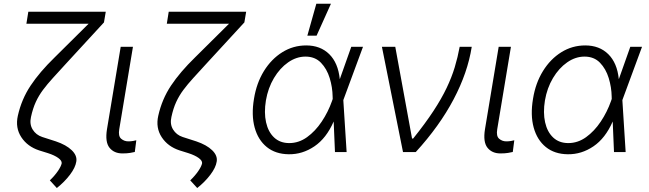

<svg xmlns="http://www.w3.org/2000/svg" viewBox="-20 -788 3362 995"><path d="M126.8 -727.3H528.1L518.8 -671.9L321.4 -457.4Q283.4 -415.8 254.1 -383.7Q224.8 -351.6 202.8 -322.1Q180.8 -292.6 165.5 -259.4Q150.2 -226.2 140.6 -181.8Q132.1 -144.5 149.3 -116.7Q166.5 -88.8 198.9 -78.1L269.5 -55.4Q323.2 -37.3 351.9 -9.4Q380.7 18.5 375.4 49.4Q370.7 80.3 342.7 117.4Q314.6 154.5 274.5 186.4L238.3 146.7Q263.5 122.5 280 98.4Q296.5 74.2 299.7 58.2Q301.1 44.7 282 30.7Q262.8 16.7 228.7 5.7L183.2 -8.5Q122.2 -28.4 90.4 -77.1Q58.6 -125.7 72.4 -187.9Q91.6 -273.8 138.7 -344.5Q185.7 -415.1 262.8 -490.1L439.3 -665.1H116.8Z M605.5 -545.5H669L598 -118.3Q592 -82.7 607.8 -69.1Q623.6 -55.4 645.2 -55.4Q658 -55.4 669.9 -57.5Q681.8 -59.7 686.4 -61.1L678.6 -0.4Q670.1 1.8 654.1 4.4Q638.1 7.1 614.7 7.1Q571 7.1 547.4 -22.5Q523.8 -52.2 534.4 -118.3Z M854.4 -727.3H1255.7L1246.4 -671.9L1049 -457.4Q1011 -415.8 981.7 -383.7Q952.4 -351.6 930.4 -322.1Q908.4 -292.6 893.1 -259.4Q877.8 -226.2 868.3 -181.8Q859.7 -144.5 877 -116.7Q894.2 -88.8 926.5 -78.1L997.2 -55.4Q1050.8 -37.3 1079.5 -9.4Q1108.3 18.5 1103 49.4Q1098.4 80.3 1070.3 117.4Q1042.3 154.5 1002.1 186.4L965.9 146.7Q991.1 122.5 1007.6 98.4Q1024.1 74.2 1027.3 58.2Q1028.8 44.7 1009.6 30.7Q990.4 16.7 956.3 5.7L910.9 -8.5Q849.8 -28.4 818 -77.1Q786.2 -125.7 800.1 -187.9Q819.2 -273.8 866.3 -344.5Q913.4 -415.1 990.4 -490.1L1166.9 -665.1H844.5Z M1476.6 11.4Q1408 10.7 1362.7 -25.9Q1317.5 -62.5 1299.7 -127Q1282 -191.4 1296.2 -275.9Q1309.3 -357.6 1347.8 -419.9Q1386.4 -482.2 1443 -517.4Q1499.6 -552.6 1566.8 -552.6Q1640.3 -552.6 1686.3 -507.3Q1732.2 -462 1740.8 -378.2H1741.1L1800.4 -545.5H1861.2L1759.9 -271.3L1759.2 -268.5L1776.3 0H1715.9L1709.2 -158.4Q1671.2 -71.4 1609.2 -29.5Q1547.2 12.4 1476.6 11.4ZM1704.2 -275.2 1703.8 -287.3Q1703.1 -335.6 1688.6 -383.3Q1674 -431.1 1643.3 -462.9Q1612.6 -494.7 1563.2 -494.7Q1516 -494.7 1473.2 -464.8Q1430.4 -435 1399.7 -383.5Q1369 -332 1358 -267.4Q1347.7 -204.2 1358.8 -154.1Q1370 -104 1400.7 -75.3Q1431.5 -46.5 1479 -46.5Q1528.4 -46.5 1571.2 -77.2Q1614 -108 1647.2 -157.7Q1680.4 -207.4 1700.3 -263.8ZM1572.8 -603.3 1619.3 -768.5H1695L1620.7 -603.3Z M2068.5 0 1959.2 -545.5H2028.4L2115.4 -70H2121.1Q2184.3 -148.8 2226.4 -213.1Q2268.5 -277.3 2294.7 -332.6Q2321 -387.8 2336.6 -439.6Q2352.3 -491.5 2362.2 -545.5H2424.7Q2403.8 -411.9 2330.8 -273.4Q2257.8 -134.9 2134.6 0Z M2564.3 -545.5H2627.8L2556.8 -118.3Q2550.8 -82.7 2566.6 -69.1Q2582.4 -55.4 2604 -55.4Q2616.8 -55.4 2628.7 -57.5Q2640.6 -59.7 2645.2 -61.1L2637.4 -0.4Q2628.9 1.8 2612.9 4.4Q2596.9 7.1 2573.5 7.1Q2529.8 7.1 2506.2 -22.5Q2482.6 -52.2 2493.3 -118.3Z M2922.6 11.4Q2854 10.7 2808.8 -25.9Q2763.5 -62.5 2745.7 -127Q2728 -191.4 2742.2 -275.9Q2755.3 -357.6 2793.9 -419.9Q2832.4 -482.2 2889 -517.4Q2945.7 -552.6 3012.8 -552.6Q3086.3 -552.6 3132.3 -507.3Q3178.3 -462 3186.8 -378.2H3187.1L3246.4 -545.5H3307.2L3206 -271.3L3205.3 -268.5L3222.3 0H3161.9L3155.2 -158.4Q3117.2 -71.4 3055.2 -29.5Q2993.3 12.4 2922.6 11.4ZM3150.2 -275.2 3149.9 -287.3Q3149.1 -335.6 3134.6 -383.3Q3120 -431.1 3089.3 -462.9Q3058.6 -494.7 3009.2 -494.7Q2962 -494.7 2919.2 -464.8Q2876.4 -435 2845.7 -383.5Q2815 -332 2804 -267.4Q2793.7 -204.2 2804.9 -154.1Q2816.1 -104 2846.8 -75.3Q2877.5 -46.5 2925.1 -46.5Q2974.4 -46.5 3017.2 -77.2Q3060 -108 3093.2 -157.7Q3126.4 -207.4 3146.3 -263.8Z"/></svg>

Font: Inter UI Light
Style: Italic
Weight: 300
Italic angle: 9.39999°
Designer: Rasmus Andersson
Foundry: rsms
Version: 3.2;8d6f07862